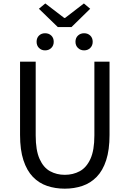

<svg xmlns="http://www.w3.org/2000/svg" viewBox="-20 -1096 761 1129"><path d="M360.8 13.4Q304.7 13.4 256.8 -2.9Q208.8 -19.2 173.2 -56.1Q137.7 -93 117.8 -153.8Q97.9 -214.5 97.9 -302.4V-733.4H189.9V-299.9Q189.9 -212.2 212.7 -161.4Q235.5 -110.5 274.3 -89.3Q313.1 -68 360.8 -68Q409.8 -68 449 -89.3Q488.3 -110.5 511.7 -161.4Q535 -212.2 535 -299.9V-733.4H624.1V-302.4Q624.1 -214.5 604.3 -153.8Q584.6 -93 548.6 -56.1Q512.7 -19.2 464.6 -2.9Q416.5 13.4 360.8 13.4ZM319.9 -936.9 208.7 -1044.5 246.4 -1075.7 357.7 -990.5H362.7L473.3 -1075.7L510.4 -1044.5L400.4 -936.9ZM245.1 -799.8Q223.4 -799.8 209.3 -814Q195.2 -828.2 195.2 -850.3Q195.2 -873.1 209.3 -886.8Q223.4 -900.5 245.1 -900.5Q267.3 -900.5 281.6 -886.8Q295.9 -873.1 295.9 -850.3Q295.9 -828.2 281.6 -814Q267.3 -799.8 245.1 -799.8ZM474.6 -799.8Q453 -799.8 438.4 -814Q423.8 -828.2 423.8 -850.3Q423.8 -873.1 438.4 -886.8Q453 -900.5 474.6 -900.5Q496.3 -900.5 510.7 -886.8Q525.1 -873.1 525.1 -850.3Q525.1 -828.2 510.7 -814Q496.3 -799.8 474.6 -799.8Z"/></svg>

Font: Noto Sans TC
Style: Regular
Weight: 100
Designer: Ryoko NISHIZUKA 西塚涼子 (kana, bopomofo & ideographs); Paul D. Hunt (Latin, Greek & Cyrillic); Sandoll Communications 산돌커뮤니
Foundry: Adobe
Version: Version 2.004;hotconv 1.0.118;makeotfexe 2.5.65603